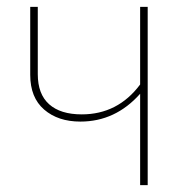

<svg xmlns="http://www.w3.org/2000/svg" viewBox="-20 -539 568 559"><path d="M388 -519H410V0H388V-266Q316 -185 214 -185Q149 -185 108.5 -220Q68 -255 68 -321V-519H90V-323Q90 -265 123 -235.5Q156 -206 218 -206Q323 -206 388 -293Z"/></svg>

Font: FiraGO Thin
Style: Regular
Weight: 100
Designer: bBox Type
Foundry: bBox Type GmbH
Version: Version 1.001;PS 001.001;hotconv 1.0.88;makeotf.lib2.5.64775